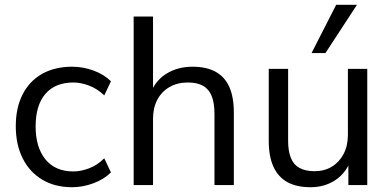

<svg xmlns="http://www.w3.org/2000/svg" viewBox="-20 -774 1632 803"><path d="M282 9Q209 9 156 -23Q103 -55 74.5 -112.5Q46 -170 46 -246Q46 -323 74.5 -379Q103 -435 156 -465Q209 -495 282 -495Q327 -495 371 -479Q415 -463 444 -434L416 -375Q387 -403 352.5 -416Q318 -429 287 -429Q211 -429 170 -381.5Q129 -334 129 -245Q129 -158 170 -107.5Q211 -57 287 -57Q318 -57 352.5 -70Q387 -83 416 -112L444 -53Q415 -24 370.5 -7.5Q326 9 282 9Z M539 0V-705H620V-378H607Q628 -436 675.5 -465.5Q723 -495 785 -495Q843 -495 881.5 -474Q920 -453 939 -410.5Q958 -368 958 -303V0H877V-298Q877 -343 865.5 -372Q854 -401 829.5 -415Q805 -429 766 -429Q722 -429 689 -410Q656 -391 638 -357Q620 -323 620 -277V0Z M1279 9Q1220 9 1181.5 -12.5Q1143 -34 1123.5 -77Q1104 -120 1104 -184V-486H1185V-185Q1185 -142 1196.5 -113.5Q1208 -85 1233 -71.5Q1258 -58 1295 -58Q1337 -58 1368 -77Q1399 -96 1417 -130Q1435 -164 1435 -210V-486H1516V0H1437V-112H1450Q1430 -53 1384.5 -22Q1339 9 1279 9ZM1283 -552 1386 -754H1473L1341 -552Z"/></svg>

Font: NunitoSans1
Style: Book
Weight: 400
Designer: Vernon Adams
Foundry: Vernon Adams
Version: Version 3.101;gftools[0.9.27]